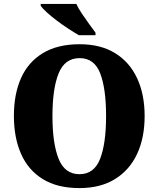

<svg xmlns="http://www.w3.org/2000/svg" viewBox="-20 -951 810 981"><path d="M386 10Q273 10 198.5 -36Q124 -82 87.5 -165Q51 -248 51 -359Q51 -470 87.5 -552Q124 -634 199 -679.5Q274 -725 387 -725Q494 -725 568 -679.5Q642 -634 680.5 -551.5Q719 -469 719 -358Q719 -247 680.5 -164.5Q642 -82 567.5 -36Q493 10 386 10ZM386 -61Q461 -61 491.5 -139.5Q522 -218 522 -358Q522 -498 492 -576Q462 -654 387 -654Q311 -654 279.5 -576Q248 -498 248 -358Q248 -218 279.5 -139.5Q311 -61 386 -61ZM383 -771Q359 -785 329 -804.5Q299 -824 270 -846Q241 -868 219 -888Q197 -908 188 -921V-931H370Q380 -909 398 -882Q416 -855 435 -829Q454 -803 468 -784V-771Z"/></svg>

Font: Noto Serif Armenian SemiCondensed Black
Style: Regular
Weight: 900
Width: 4
Designer: Monotype Design Team
Foundry: Monotype Imaging Inc.
Version: Version 2.008; ttfautohint (v1.8.4.7-5d5b)